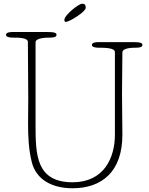

<svg xmlns="http://www.w3.org/2000/svg" viewBox="-20 -992 795 1026"><path d="M438 -950C438 -969 430 -972 419 -972C400 -972 324 -911 324 -886C324 -877 327 -875 332 -875C351 -875 438 -929 438 -950ZM170 -766C170 -791 233 -791 245 -791C261 -791 282 -792 282 -806C282 -816 273 -821 231 -821H49C37 -821 12 -820 12 -806C12 -793 35 -791 49 -791C77 -791 129 -791 129 -768C129 -667 131 -567 131 -467C131 -422 130 -377 130 -334C130 -261 133 -192 150 -125C174 -31 260 14 367 14C524 14 634 -74 634 -272C634 -345 632 -419 632 -492C632 -565 634 -638 634 -712C634 -737 692 -737 704 -737C720 -737 741 -738 741 -752C741 -762 732 -767 690 -767H508C496 -767 471 -766 471 -752C471 -739 494 -737 508 -737C536 -737 594 -737 594 -714V-272C594 -148 535 -18 368 -18C174 -18 170 -164 170 -323Z"/></svg>

Font: Life Savers
Style: Regular
Weight: 400
Designer: Pablo Impallari, Rodrigo Fuenzalida, Brenda Gallo
Foundry: Pablo Impallari, Rodrigo Fuenzalida, Brenda Gallo
Version: Version 3.000